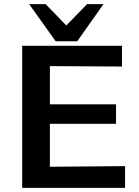

<svg xmlns="http://www.w3.org/2000/svg" viewBox="-20 -915 677 935"><path d="M122 -895H202L303 -791L404 -895H484L356 -714H251ZM88 0V-692H574V-591L223 -593V-407H545V-312H223V-103L589 -106V0Z"/></svg>

Font: Coval
Style: Bold
Weight: 700
Foundry: Context Ltd
Version: Version 001.000